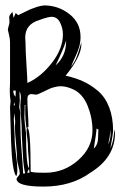

<svg xmlns="http://www.w3.org/2000/svg" viewBox="-20 -697 457 708"><path d="M47 -641Q53 -644 69.5 -652Q86 -660 94 -663.5Q102 -667 116 -671.5Q130 -676 143 -677Q195 -677 236 -645Q277 -613 277 -561Q277 -542 272 -524.5Q267 -507 256 -483.5Q245 -460 242 -451Q248 -459 253 -467Q258 -475 262 -485.5Q266 -496 268 -502Q270 -508 274.5 -522.5Q279 -537 280 -541V-534Q280 -489 222 -418Q258 -410 286.5 -397Q315 -384 341.5 -361.5Q368 -339 382.5 -301.5Q397 -264 397 -215Q397 -205 387 -150Q392 -161 395 -172.5Q398 -184 399.5 -198Q401 -212 403 -219Q404 -215 404 -206Q404 -116 313 -60Q243 -9 140 -9Q41 -9 41 -38Q43 -42 47.5 -47.5Q52 -53 53 -56Q53 -66 48 -84Q43 -102 43 -109Q43 -129 39 -169Q35 -209 35 -230Q35 -233 35.5 -239.5Q36 -246 36 -249Q36 -250 33 -280Q31 -264 31 -256Q31 -246 32.5 -225Q34 -204 34 -193V-184Q34 -165 39 -127.5Q44 -90 44 -70Q44 -56 40 -47Q25 -65 21 -171Q20 -192 19 -236Q18 -280 17 -301Q17 -305 18 -313Q19 -321 19 -324Q16 -343 16 -364Q16 -369 16.5 -378.5Q17 -388 17 -393V-543Q17 -554 13 -569.5Q9 -585 9 -587Q9 -591 12 -601Q15 -611 15 -616Q15 -619 14.5 -625Q14 -631 14 -634Q14 -641 26 -653Q28 -643 30 -631L38 -649ZM170 -635Q166 -635 156 -633Q137 -628 125 -623Q73 -608 73 -558Q73 -554 73.5 -549Q74 -544 74 -542Q74 -513 77.5 -459.5Q81 -406 81 -391Q132 -414 172 -466Q212 -518 212 -570Q212 -593 201.5 -614Q191 -635 170 -635ZM185 -456Q224 -490 224 -547Q212 -511 185 -456ZM321 -216Q321 -262 303.5 -306Q286 -350 251 -367Q225 -379 204 -379Q194 -379 182 -376Q170 -373 163.5 -370Q157 -367 141.5 -359.5Q126 -352 123 -351Q118 -348 113 -348Q111 -348 105 -349Q99 -350 96 -350Q81 -350 81 -332Q81 -314 83 -280Q85 -246 85 -229L78 -224Q73 -250 73 -294Q73 -304 74 -310L71 -309V-299Q71 -293 70.5 -281Q70 -269 70 -262L71 -250Q71 -244 72.5 -235Q74 -226 74 -221Q74 -219 75 -214Q76 -209 76 -206Q76 -96 86 -76Q87 -81 87 -92Q87 -102 85 -122.5Q83 -143 83 -153V-159Q83 -169 80.5 -187.5Q78 -206 78 -216Q78 -225 81 -225Q93 -225 93 -65Q93 -60 147 -60Q216 -60 268.5 -106.5Q321 -153 321 -216ZM38 -363H29Q29 -349 37 -340Q38 -348 38 -363ZM57 -338Q57 -349 53 -360Q52 -357 52 -351Q52 -346 52.5 -338.5Q53 -331 53 -327Q53 -322 52 -314Q51 -306 51 -303Q51 -300 53 -291.5Q55 -283 55 -279V-256Q55 -197 60 -135.5Q65 -74 65 -65V-57Q67 -57 69.5 -57.5Q72 -58 73 -58Q68 -76 66 -101Q64 -126 62.5 -159Q61 -192 60 -207V-220Q60 -235 57.5 -265Q55 -295 55 -309Q55 -314 56 -324Q57 -334 57 -338ZM35 -309 32 -320Q31 -316 31 -308ZM343 -219 336 -223Q336 -212 326 -149Q335 -158 338.5 -169Q342 -180 342 -196Q342 -212 343 -219ZM388 -208V-219Q385 -191 379 -164Q388 -182 388 -208ZM89 -60 87 -74Q84 -70 80 -60Z"/></svg>

Font: Because We Create
Style: Regular
Weight: 400
Designer: Liz Wetzel, Aaron Williamson, Russ McMullin
Foundry: Red Hat
Version: Version 1.000